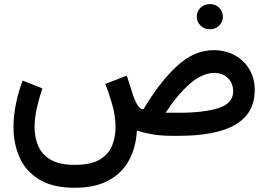

<svg xmlns="http://www.w3.org/2000/svg" viewBox="-20 -658 1298 930"><path d="M933.1 -577.1Q933.1 -603 951.4 -620.6Q969.7 -638.2 996.6 -638.2Q1022.9 -638.2 1041.3 -620.6Q1059.6 -603 1059.6 -577.1Q1059.6 -551.8 1041.3 -533.9Q1022.9 -516.1 996.6 -516.1Q969.7 -516.1 951.4 -533.9Q933.1 -551.8 933.1 -577.1ZM341.8 251.5Q236.3 251.5 171.1 212.2Q106 172.9 75.7 106.2Q45.4 39.6 45.4 -41.5Q45.4 -95.7 56.9 -153.6Q68.4 -211.4 89.4 -267.6L185.1 -230Q169.4 -182.6 158.4 -134.3Q147.5 -85.9 147.5 -42Q147.5 7.8 165.3 49.3Q183.1 90.8 225.6 115.7Q268.1 140.6 341.8 140.6Q418.5 140.6 461.4 115.7Q504.4 90.8 522 49.6Q539.6 8.3 539.6 -40.5Q539.6 -96.2 523.4 -152.3Q507.3 -208.5 490.2 -251.5L594.2 -291.5L625 -195.8Q634.3 -167.5 647 -147.9Q659.7 -128.4 674.8 -128.4Q752.9 -259.8 836.4 -337.4Q919.9 -415 1014.2 -415Q1072.8 -415 1117.7 -390.1Q1162.6 -365.2 1188.2 -321.8Q1213.9 -278.3 1213.9 -222.7Q1213.9 -142.6 1168.9 -93.5Q1124 -44.4 1041.3 -22.2Q958.5 0 844.2 0H818.4Q758.8 0 716.8 -7.6Q674.8 -15.1 643.1 -25.9Q638.7 56.6 604.5 119.1Q570.3 181.6 504.9 216.6Q439.5 251.5 341.8 251.5ZM1017.6 -304.7Q960.4 -304.7 899.7 -252Q838.9 -199.2 782.2 -111.8H845.7Q967.3 -111.8 1038.3 -134.5Q1109.4 -157.2 1109.4 -215.8Q1109.4 -254.9 1083.7 -279.8Q1058.1 -304.7 1017.6 -304.7Z"/></svg>

Font: Vazirmatn RD UI FD Medium
Style: Regular
Weight: 500
Designer: Saber Rastikerdar
Foundry: Saber Rastikerdar
Version: Version 33.003